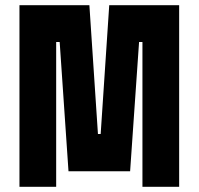

<svg xmlns="http://www.w3.org/2000/svg" viewBox="-20 -720 766 740"><path d="M55 0V-700H324.5L357.5 -203.5H368L401 -700H670.5V0H529V-558H516L481.5 -60H244L210 -558H196.5V0Z"/></svg>

Font: Tourney Condensed Black
Style: Regular
Weight: 900
Width: 3
Designer: Tyler Finck
Foundry: Etcetera Type Co
Version: Version 1.010; ttfautohint (v1.8.3)